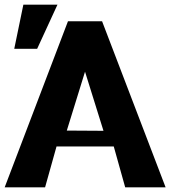

<svg xmlns="http://www.w3.org/2000/svg" viewBox="-28 -802 729 822"><path d="M-8 0H165L214 -175H459L508 0H681L409 -711H263ZM33 -593H131L218 -782H72ZM258 -243 336 -495 415 -242Z"/></svg>

Font: Aerodynamic
Style: Bd
Weight: 500
Designer: Google
Version: Version 2.000980; 2014